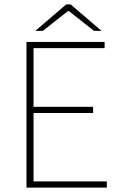

<svg xmlns="http://www.w3.org/2000/svg" viewBox="-20 -850 550 870"><path d="M100 0V-660H454V-632H132V-366H402V-338H132V-28H464V0ZM140 -710 280 -830H300L440 -710H406L292 -800H288L174 -710Z"/></svg>

Font: Source Sans 3 VF
Style: Regular
Weight: 200
Designer: Paul D. Hunt
Foundry: Adobe
Version: Version 3.046;hotconv 1.0.118;makeotfexe 2.5.65603